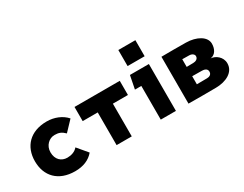

<svg xmlns="http://www.w3.org/2000/svg" viewBox="-77 -1179 2123 1668"><g transform="rotate(-30 985.0 -345.5)"><path d="M494 -61 409 -162C384 -131 343 -119 305 -119C246 -119 200 -159 200 -233C200 -300 251 -346 305 -346C348 -346 373 -336 406 -304L498 -401C453 -453 380 -482 305 -482C138 -482 44 -380 44 -233C44 -84 138 17 305 17C387 17 450 -9 494 -61Z M881 0V-328H1032V-470H578V-328H729V0Z M1155 -708V-547H1326V-708ZM1108 -338H1172V0H1324V-470H1134Z M1596 -284V-361C1626 -361 1635 -361 1666 -360C1697 -359 1713 -341 1713 -325C1713 -297 1687 -285 1662 -285C1633 -284 1624 -284 1596 -284ZM1450 0C1548 1 1628 1 1727 0C1826 -1 1918 -45 1918 -135C1918 -200 1860 -242 1813 -244C1861 -250 1887 -296 1887 -350C1887 -421 1800 -469 1696 -470C1607 -471 1538 -471 1450 -470ZM1597 -109V-190C1636 -190 1656 -190 1693 -189C1713 -189 1747 -183 1747 -150C1747 -120 1722 -110 1700 -110C1661 -109 1638 -109 1597 -109Z"/></g></svg>

Font: Kreadon Extra Bold
Style: Regular
Weight: 800
Designer: kohakuno
Foundry: StudioGnu
Version: Version 1.000;Glyphs 3.1.2 (3151)